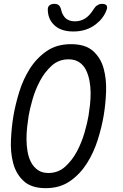

<svg xmlns="http://www.w3.org/2000/svg" viewBox="-20 -970 640 1000"><path d="M232 -69Q283 -69 319.5 -102Q356 -135 380.5 -181Q405 -227 420 -278.5Q435 -330 441 -367Q445 -391 448.5 -422Q452 -453 452 -485.5Q452 -518 446 -549.5Q440 -581 427.5 -606Q415 -631 392.5 -646Q370 -661 337 -661Q286 -661 249.5 -628Q213 -595 188.5 -549Q164 -503 149.5 -452.5Q135 -402 129 -366Q125 -341 121.5 -309.5Q118 -278 118 -245.5Q118 -213 123.5 -181Q129 -149 142 -124.5Q155 -100 177 -84.5Q199 -69 232 -69ZM218 10Q144 10 104 -26.5Q64 -63 49 -119Q34 -175 37 -241Q40 -307 50 -367Q60 -425 80 -490.5Q100 -556 135 -611.5Q170 -667 222.5 -703.5Q275 -740 350 -740Q425 -740 465 -704Q505 -668 520 -612.5Q535 -557 532.5 -492Q530 -427 520 -368Q510 -308 489 -241.5Q468 -175 432.5 -119Q397 -63 344.5 -26.5Q292 10 218 10ZM229 -918Q228 -934 237.5 -942Q247 -950 264 -950Q273 -950 279.5 -947Q286 -944 290 -939Q297 -929 299.5 -915.5Q302 -902 310 -890Q328 -859 370 -859Q413 -859 443 -890Q455 -902 463 -915Q471 -928 480 -938Q487 -943 494 -946.5Q501 -950 511 -950Q528 -950 534.5 -942Q541 -934 535 -918Q519 -875 482 -846Q433 -806 362 -806Q291 -806 256 -846Q230 -875 229 -918Z"/></svg>

Font: Maple Mono Light
Style: Italic
Weight: 300
Italic angle: -10°
Monospace: yes
Designer: subframe7536
Version: Version 7.000